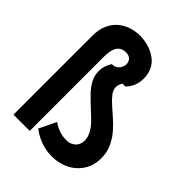

<svg xmlns="http://www.w3.org/2000/svg" viewBox="-205 -809 927 927"><g transform="rotate(45 258.5 -345.0)"><path d="M151 0V-507Q151 -537 157.5 -557Q164 -577 177.5 -587Q191 -597 211 -597Q226 -597 235.5 -591.5Q245 -586 249.5 -577Q254 -568 254 -557Q254 -546 248 -534.5Q242 -523 231 -515.5Q220 -508 203 -508Q192 -490 187 -473.5Q182 -457 182 -440Q182 -410 195.5 -384.5Q209 -359 231 -336Q253 -313 277 -291Q301 -269 323 -247.5Q345 -226 358.5 -202.5Q372 -179 372 -153Q372 -140 367 -128.5Q362 -117 353.5 -109.5Q345 -102 334 -97.5Q323 -93 311 -93Q301 -93 289.5 -94Q278 -95 266 -98.5Q254 -102 241 -108Q228 -114 214 -124L172 -37Q191 -22 213.5 -11Q236 0 261.5 6Q287 12 314 12Q350 12 382 0.5Q414 -11 438 -32.5Q462 -54 475.5 -83.5Q489 -113 489 -149Q489 -189 475 -221Q461 -253 439 -279Q417 -305 392 -327Q367 -349 345 -368.5Q323 -388 309 -406.5Q295 -425 295 -445Q295 -453 298.5 -461.5Q302 -470 306 -478Q306 -478 309.5 -478Q313 -478 316.5 -478Q320 -478 323 -478Q326 -478 326 -478Q345 -497 353.5 -520Q362 -543 362 -567Q362 -591 355 -612Q346 -641 322.5 -661Q299 -681 267.5 -691.5Q236 -702 202 -702Q172 -702 143 -692.5Q114 -683 91 -663.5Q68 -644 54 -613Q40 -582 40 -538V0Z"/></g></svg>

Font: Advent Pro
Style: Bold
Weight: 700
Designer: VivaRado, Andreas Kalpakidis
Foundry: VivaRado, Andreas Kalpakidis
Version: Version 3.000